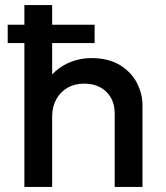

<svg xmlns="http://www.w3.org/2000/svg" viewBox="-20 -740 656 760"><path d="M76.5 0V-720H186.5V-445.5Q212 -472 243.5 -487.5Q290 -510 341.5 -510Q409 -510 454 -482.8Q499 -455.5 521.5 -412.5Q544 -369.5 544 -323V0H434V-291.5Q434 -343.5 401.5 -376Q369 -408.5 313 -409Q276 -409 247.5 -392.8Q219 -376.5 202.8 -347Q186.5 -317.5 186.5 -278.5V0ZM10.5 -569.5V-642H354.5V-569.5Z"/></svg>

Font: Geologica EX
Style: Regular
Weight: 400
Designer: Sindre Bremnes, Frode Helland
Foundry: Monokrom Skriftforlag AS
Version: Version 1.010;gftools[0.9.28]